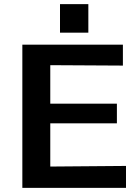

<svg xmlns="http://www.w3.org/2000/svg" viewBox="-20 -908 677 928"><path d="M270 -750V-888H407V-750ZM88 0V-692H574V-591L223 -593V-407H545V-312H223V-103L589 -106V0Z"/></svg>

Font: Coval
Style: Bold
Weight: 700
Foundry: Context Ltd
Version: Version 001.000